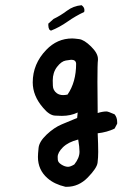

<svg xmlns="http://www.w3.org/2000/svg" viewBox="-20 -586 540 739"><path d="M237 133H232Q189 123 163 100Q126 68 126 18Q126 7 128.5 -17Q131 -41 159.5 -68Q188 -95 218 -107.5Q248 -120 277 -132L279 -153Q252 -140 218 -140Q214 -140 192 -141Q170 -142 146 -171Q106 -217 106 -269Q106 -340 158 -394Q200 -438 258 -438Q265 -438 284.5 -435.5Q304 -433 330.5 -407Q357 -381 357 -359V-355Q355 -341 355 -271L356 -151Q375 -157 390 -157Q396 -157 421 -146Q431 -134 431 -116V-110L421 -91Q392 -77 356 -73Q358 -29 358 -1Q358 20 355.5 40.5Q353 61 318 97Q283 133 237 133ZM242 56Q251 56 266 47Q286 22 286 -2Q286 -20 281 -49Q242 -39 222 -19Q202 1 202 18Q202 19 202.5 29Q203 39 216.5 47.5Q230 56 242 56ZM223 -220Q231 -220 240 -222Q273 -270 273 -341Q272 -356 254 -356Q250 -356 233 -353Q216 -350 199.5 -328.5Q183 -307 183 -276Q183 -274 183.5 -256Q184 -238 199 -227Q209 -220 223 -220ZM176 -468 170 -472Q166 -479 166 -488V-495L186 -513Q213 -526 237.5 -544.5Q262 -563 294 -566Q305 -558 305 -547L304 -540Q270 -524 239.5 -502.5Q209 -481 176 -468Z"/></svg>

Font: Xiaolai SC
Style: Regular
Weight: 400
Designer: Nozomi Seto 瀬戸のぞみ
Version: Version 3.11;December 4, 2020;FontCreator 13.0.0.2613 64-bit